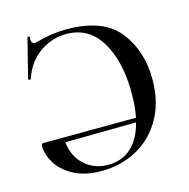

<svg xmlns="http://www.w3.org/2000/svg" viewBox="-99 -744 837 852"><g transform="rotate(-15 319.5 -318.0)"><path d="M588 -324Q588 -220 545 -144Q502 -68 428.5 -28Q355 12 266 12Q189 12 137.5 -16Q86 -44 62 -84.5Q38 -125 38 -163Q38 -170 40.5 -172.5Q43 -175 49 -175L473 -177Q483 -224 483 -288Q483 -433 428.5 -524.5Q374 -616 270 -616Q203 -616 147 -576.5Q91 -537 67 -464Q65 -462 63 -462Q60 -462 57 -463.5Q54 -465 55 -466L100 -645Q101 -649 106.5 -648Q112 -647 111 -644Q110 -640 110 -633Q110 -614 126 -614Q133 -614 137 -616Q211 -636 275 -636Q445 -636 516.5 -545Q588 -454 588 -324ZM468 -157 142 -153Q149 -87 193 -47Q237 -7 301 -7Q365 -7 407.5 -46Q450 -85 468 -157Z"/></g></svg>

Font: Cormorant SC SemiBold
Style: Regular
Weight: 600
Designer: Christian Thalmann (Catharsis Fonts)
Version: Version 3.000